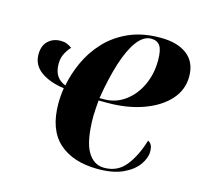

<svg xmlns="http://www.w3.org/2000/svg" viewBox="-86 -641 790 746"><g transform="rotate(15 309.0 -268.0)"><path d="M368 10Q267 10 210.5 -41Q154 -92 154 -197Q154 -227 159 -259Q101 -267 65.5 -292.5Q30 -318 30 -361Q30 -396 50 -415Q70 -434 101 -434Q115 -434 126 -429.5Q137 -425 146 -418Q135 -407 125 -388.5Q115 -370 115 -346Q115 -316 127 -298Q139 -280 162 -271Q171 -319 193 -367.5Q215 -416 252.5 -456.5Q290 -497 344.5 -521.5Q399 -546 472 -546Q541 -546 579.5 -516Q618 -486 618 -429Q618 -375 581.5 -334.5Q545 -294 481.5 -271Q418 -248 338 -248H302Q301 -238 299.5 -216.5Q298 -195 298 -185Q298 -87 322.5 -44Q347 -1 390 -1Q444 -1 476.5 -42Q509 -83 528 -147Q536 -144 541.5 -135Q547 -126 547 -107Q547 -82 527.5 -54.5Q508 -27 468.5 -8.5Q429 10 368 10ZM321 -258Q368 -258 405.5 -285.5Q443 -313 464 -358.5Q485 -404 485 -458Q485 -500 473.5 -516.5Q462 -533 438 -533Q407 -533 381 -498Q355 -463 335.5 -401Q316 -339 303 -258Z"/></g></svg>

Font: Noto Serif Display SemiCondensed
Style: Bold Italic
Weight: 700
Width: 4
Italic angle: -12°
Designer: Monotype Design Team
Foundry: Monotype Imaging Inc.
Version: Version 2.009